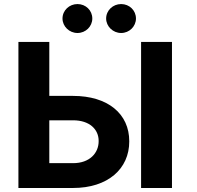

<svg xmlns="http://www.w3.org/2000/svg" viewBox="-20 -936 982 956"><path d="M343.8 -458.5H225.5V-727.3H71.7V0H343.8C516.3 0 623.9 -94.8 623.6 -232.2C623.9 -370 516.3 -458.5 343.8 -458.5ZM225.5 -123.6V-337H343.8C426.5 -337 471.6 -291.5 471.2 -233.7C471.6 -174 426.5 -123.6 343.8 -123.6ZM291.2 -843.8C291.2 -804.7 324.9 -771.7 365.8 -771.7C407 -771.7 439.6 -804.7 439.6 -843.8C439.6 -884.2 407 -915.8 365.8 -915.8C324.9 -915.8 291.2 -884.2 291.2 -843.8ZM508.5 -843.8C508.5 -804.7 542.3 -771.7 583.1 -771.7C624.3 -771.7 657 -804.7 657 -843.8C657 -884.2 624.3 -915.8 583.1 -915.8C542.3 -915.8 508.5 -884.2 508.5 -843.8ZM682.5 0H836.3V-727.3H682.5Z"/></svg>

Font: Magic Ui Pro
Style: Bold
Weight: 700
Designer: Stefan Endress, Andreas Faust
Version: Version 1.000;FEAKit 1.0